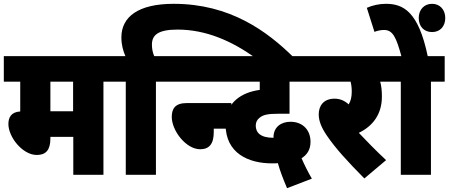

<svg xmlns="http://www.w3.org/2000/svg" viewBox="-20 -916 2353 1006"><path d="M522 -488H593V-622H0V-488H86V-332C37 -329 24 -299 24 -266C24 -198 98 -104 173 -104C221 -104 244 -131 244 -190V-199H364V0H522ZM363 -488V-333H244V-488Z M639 -488V0H797V-488H869V-622H788C780 -640 776 -661 776 -682C776 -731 806 -761 910 -761C1061 -761 1195 -700 1315 -615H1519C1379 -753 1185 -896 890 -896C703 -896 616 -827 616 -720C616 -681 625 -650 637 -622H580V-488Z M856 -622V-488H1194V-622ZM1100 -242H1192V-376H959C896 -376 880 -345 880 -303C880 -232 954 -134 1029 -134C1077 -134 1100 -163 1100 -224Z M1484 70 1614 20C1594 -14 1575 -52 1560 -87C1586 -103 1607 -129 1607 -173C1607 -234 1567 -278 1502 -278C1454 -278 1413 -251 1413 -197V-194C1345 -194 1320 -221 1320 -258C1320 -276 1328 -290 1340 -299C1359 -315 1385 -320 1438 -320H1497V-488H1641V-622H1137V-488H1341V-445C1291 -438 1250 -422 1218 -395C1183 -365 1162 -324 1162 -263C1162 -113 1282 -60 1405 -60C1415 -60 1426 -60 1436 -61C1447 -21 1464 23 1484 70Z M2003 -77C1949 -127 1900 -178 1860 -220C1935 -256 1981 -319 1981 -410C1981 -442 1978 -467 1972 -488H2034V-622H1628V-488H1817C1821 -472 1823 -455 1823 -436C1823 -408 1818 -387 1807 -369C1785 -389 1761 -399 1733 -399C1674 -399 1650 -360 1650 -317C1650 -281 1665 -246 1693 -205C1738 -139 1799 -72 1889 19Z M2238 -488H2310V-622H2221C2172 -857 2092 -896 2002 -896C1967 -896 1931 -888 1902 -875L1942 -749C1957 -755 1975 -759 1993 -759C2039 -759 2057 -717 2083 -622H2021V-488H2080V0H2238ZM2174 -822C2174 -778 2201 -748 2244 -748C2286 -748 2313 -778 2313 -822C2313 -864 2286 -896 2244 -896C2201 -896 2174 -864 2174 -822Z"/></svg>

Font: Noto Sans Condensed Black
Style: Regular
Weight: 900
Width: 3
Designer: Monotype Design Team
Foundry: Monotype Imaging Inc.
Version: Version 2.013